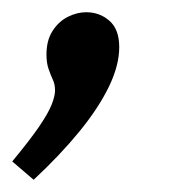

<svg xmlns="http://www.w3.org/2000/svg" viewBox="-58 -136 302 314"><path d="M-3 158 -38 128Q-9 93 6 71Q21 49 26.5 35Q32 21 32 12Q32 2 28.5 -5.5Q25 -13 21.5 -23Q18 -33 18 -47Q18 -70 28 -85.5Q38 -101 53 -108.5Q68 -116 83 -116Q105 -116 121 -102Q137 -88 137 -59Q137 -29 120 6Q103 41 71.5 79.5Q40 118 -3 158Z"/></svg>

Font: Bitter Thin Medium
Style: Italic
Weight: 500
Italic angle: -9°
Version: Version 3.021